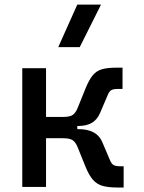

<svg xmlns="http://www.w3.org/2000/svg" viewBox="-20 -815 626 837"><path d="M261.7 -265.6 254.4 -305.2Q285.6 -305.2 298.1 -314.7Q310.5 -324.2 318.8 -345.2L352.5 -428.7Q367.7 -466.3 383.8 -486.1Q399.9 -505.9 423.8 -512.9Q447.8 -520 485.8 -520H514.2V-427.2H493.2Q475.1 -427.2 465.8 -422.4Q456.5 -417.5 449.7 -400.9L415.5 -320.8Q403.3 -293 380.1 -279.3Q356.9 -265.6 317.4 -265.6ZM77.1 0V-517.6H180.7V0ZM173.3 -212.4V-305.2H316.9V-212.4ZM490.7 2.4Q452.6 2.4 427.5 -4.6Q402.3 -11.7 385 -31.5Q367.7 -51.3 352.5 -88.9L318.8 -172.4Q310.5 -193.4 298.1 -202.9Q285.6 -212.4 254.4 -212.4L261.7 -252H322.3Q401.4 -252 425.3 -196.8L459.5 -116.7Q466.3 -100.1 475.6 -95.2Q484.9 -90.3 502.9 -90.3H519V2.4ZM233.9 -609.4 316.9 -794.9H420.4L327.6 -609.4Z"/></svg>

Font: Cascadia Code
Style: Regular
Weight: 400
Monospace: yes
Designer: Aaron Bell
Foundry: Saja Typeworks
Version: Version 2106.017